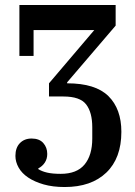

<svg xmlns="http://www.w3.org/2000/svg" viewBox="-20 -540 542 772"><path d="M240 212Q192 212 155.5 201.5Q119 191 93.5 174Q68 157 55 134Q42 111 42 87Q42 54 60 35.5Q78 17 107 17Q138 17 154 35Q170 53 170 79Q170 99 160 114Q150 129 134 137V140Q148 149 169.5 154Q191 159 224 159Q289 159 320 121.5Q351 84 351 17V-28Q351 -88 326.5 -120Q302 -152 235 -152H177V-205L359 -419H115V-315H58V-520H445V-437L250 -209V-205Q364 -205 416 -153.5Q468 -102 468 -10Q468 96 407.5 154Q347 212 240 212Z"/></svg>

Font: IBM Plex Serif Medm
Style: Regular
Weight: 500
Designer: Mike Abbink, Paul van der Laan, Pieter van Rosmalen
Foundry: Bold Monday
Version: Version 3.001